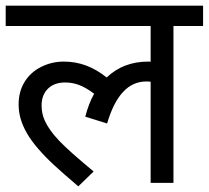

<svg xmlns="http://www.w3.org/2000/svg" viewBox="-20 -642 733 674"><path d="M500 -425.8H504.4Q506.8 -425.8 508.8 -425.3V-550.8H0V-622.1H692.9V-550.8H588.9V0H508.8V-355Q504.4 -356 493.7 -356Q445.8 -356 411.6 -318.8Q377.4 -281.7 356 -208.5L279.3 -232.4Q291.5 -279.3 310.5 -313Q281.2 -335 257.3 -343.8Q233.4 -352.5 209 -352.5Q170.4 -352.5 148.2 -330.6Q126 -308.6 126 -271.5Q126 -257.8 128.7 -244.6Q131.3 -231.4 137.7 -217.5Q144 -203.6 155.5 -186.8Q167 -169.9 186.3 -149.4Q205.6 -128.9 236.3 -101.8Q267.1 -74.7 308.6 -40L254.9 12.2Q199.2 -35.2 168.7 -63.5Q138.2 -91.8 113.8 -120.1Q89.4 -148.4 74.5 -174.3Q59.6 -200.2 52.5 -224.9Q45.4 -249.5 45.4 -275.4Q45.4 -320.8 66.4 -354.7Q87.4 -388.7 124.5 -407.2Q161.6 -425.8 204.1 -425.8Q245.1 -425.8 282 -412.1Q318.8 -398.4 354.5 -370.1Q413.1 -425.8 500 -425.8Z"/></svg>

Font: Noto Sans Devanagari UI
Style: Regular
Weight: 400
Designer: Monotype Design Team
Foundry: Monotype Imaging Inc.
Version: Version 1.06